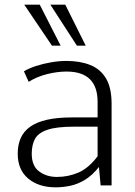

<svg xmlns="http://www.w3.org/2000/svg" viewBox="-20 -802 585 830"><path d="M220.2 7.8Q147.5 7.8 102.1 -30Q56.6 -67.9 56.6 -137.7Q56.6 -176.3 69.8 -205.6Q83 -234.9 111.1 -254.6Q139.2 -274.4 183.6 -284.4Q228 -294.4 290.5 -294.4H401.9V-361.8Q401.9 -427.2 368.2 -460Q334.5 -492.7 267.6 -492.7Q228 -492.7 183.8 -481.7Q139.6 -470.7 104 -448.2L83.5 -493.7Q105 -506.8 136 -516.8Q167 -526.9 201.2 -532.7Q235.4 -538.6 267.1 -538.6Q325.7 -538.6 369.6 -521.2Q413.6 -503.9 438 -463.4Q462.4 -422.9 462.4 -353.5V-0.5H415L407.7 -80.1Q378.9 -43.9 347.7 -24.9Q316.4 -5.9 284.2 1Q252 7.8 220.2 7.8ZM226.1 -37.1Q274.9 -37.1 318.8 -55.9Q362.8 -74.7 401.9 -126.5V-254.4H299.8Q224.6 -254.4 185.1 -241Q145.5 -227.5 131.3 -201.7Q117.2 -175.8 117.2 -137.7Q117.2 -84.5 149.4 -60.8Q181.6 -37.1 226.1 -37.1ZM204.6 -604.5 85 -781.7H151.9L242.2 -604.5ZM312.5 -604.5 197.8 -781.7H262.2L350.6 -604.5Z"/></svg>

Font: Comme ExtraLight
Style: Regular
Weight: 250
Version: Version 1.000;gftools[0.9.27]